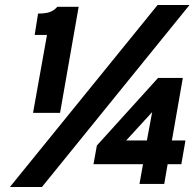

<svg xmlns="http://www.w3.org/2000/svg" viewBox="-20 -732 774 764"><path d="M111.5 -283 167 -593H118L131.5 -678Q164.5 -678 181.2 -685.2Q198 -692.5 208 -705H293L219 -283ZM19.5 12 607 -712H734L147 12ZM535 0 549 -78.5H352L365.5 -153L609 -422H707.5L664 -173H718L701.5 -78.5H647L633.5 0ZM482 -173H564.5L585.5 -286Z"/></svg>

Font: Overpass ExtraBold
Style: Italic
Weight: 800
Italic angle: -10°
Designer: Delve Withrington, Dave Bailey, Thomas Jockin
Foundry: Delve Fonts LLC
Version: Version 4.000